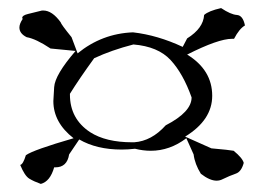

<svg xmlns="http://www.w3.org/2000/svg" viewBox="-20 -593 650 475"><path d="M81 -138Q64 -144 52.5 -151Q41 -158 30 -185Q37 -186 44 -209Q62 -222 162 -251Q112 -290 112 -343Q112 -347 114 -377.5Q116 -408 167 -467L105 -473Q69 -497 46 -501Q28 -510 28 -525Q28 -534 36 -546L35 -549Q35 -555 49.5 -558.5Q64 -562 84 -567H87Q109 -567 130 -538Q131 -533 157 -501L172 -461Q232 -510 309 -513Q370 -506 432 -477L443 -498Q483 -523 485 -556Q496 -566 527 -573Q551 -557 566 -556Q581 -555 586 -530Q572 -522 559 -497H554Q520 -497 443 -458Q505 -420 505 -356Q505 -296 438 -255L503 -226Q548 -222 558 -220Q580 -202 583 -190Q577 -168 563.5 -163.5Q550 -159 527 -148Q522 -146 516 -146Q499 -146 477 -163Q462 -187 459 -211L441 -251Q400 -220 353 -220Q334 -220 314 -225Q297 -223 281 -223Q219 -223 176 -248L151 -211Q146 -179 117 -179H114Q104 -144 81 -138ZM312 -241Q355 -244 390 -283Q454 -316 454 -352Q433 -411 402 -444.5Q371 -478 310 -483Q256 -469 213 -449Q176 -398 153 -361V-359Q153 -299 203 -266Q242 -241 307 -241Z"/></svg>

Font: Xiangcui Kesong Xiangcui Kesong
Style: Regular
Weight: 400
Version: Version 1.501;March 28, 2024;FontCreator 14.0.0.2814 64-bit